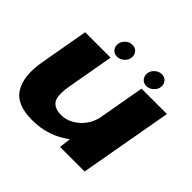

<svg xmlns="http://www.w3.org/2000/svg" viewBox="-173 -940 1147 1147"><g transform="rotate(45 400.0 -367.0)"><path d="M464 0 473 -74.5Q370.5 5 231 5Q100.5 5 53.8 -70.5Q7 -146 31.5 -284.5L85.5 -590.5H300L248.5 -297.5Q232 -205 254.5 -172Q277 -139 333.5 -139Q394.5 -139 446.5 -185.5Q493.5 -227.5 509 -291L562 -590.5H776.5L671.5 0ZM571 -621.5Q549 -621.5 535 -636Q521 -650.5 521 -672Q521 -698.5 541.2 -718Q561.5 -737.5 587.5 -737.5Q609.5 -737.5 623.5 -723Q637.5 -708.5 637.5 -687Q637.5 -660.5 617 -641Q596.5 -621.5 571 -621.5ZM323 -621.5Q301 -621.5 287 -636Q273 -650.5 273 -672Q273 -698.5 293.2 -718Q313.5 -737.5 339.5 -737.5Q361.5 -737.5 375.5 -723Q389.5 -708.5 389.5 -687Q389.5 -660.5 369 -641Q348.5 -621.5 323 -621.5Z"/></g></svg>

Font: Anybody ExtraExpanded ExtraBold
Style: Italic
Weight: 800
Width: 8
Italic angle: -10°
Designer: Tyler Finck
Foundry: Etcetera Type Company
Version: Version 1.010; ttfautohint (v1.8.3) -l 8 -r 50 -G 200 -x 14 